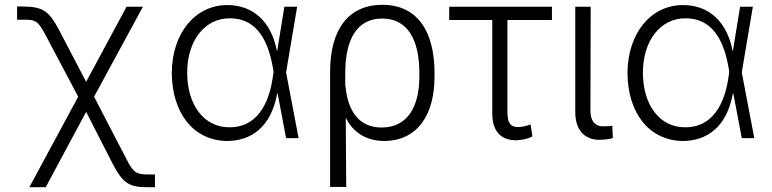

<svg xmlns="http://www.w3.org/2000/svg" viewBox="-20 -574 3210 798"><path d="M102 204H170L338 -109L450 110C492 189 518 205 599 204H624V151H599C546 151 535 145 505 86L371 -172L574 -546H506L338 -234L224 -452C182 -530 157 -546 76 -547H51V-492H76C129 -493 138 -487 170 -427L305 -172Z M925 12C1022 11 1106 -43 1132 -185H1134L1169 0H1221L1169 -273L1215 -546H1162L1132 -362H1131C1108 -483 1033 -553 925 -553C792 -553 695 -437 694 -271C695 -103 785 11 925 12ZM758 -272C758 -404 830 -498 935 -498C1036 -498 1091 -424 1114 -294L1117 -275L1113 -248C1091 -104 1021 -44 934 -45C828 -44 758 -138 758 -272Z M1352 -276V203H1419L1417 -85C1448 -23 1501 11 1577 12C1714 11 1786 -95 1786 -256V-270C1786 -438 1719 -554 1569 -554C1427 -554 1352 -450 1352 -276ZM1415 -271C1415 -409 1463 -497 1568 -497C1675 -497 1723 -408 1723 -270V-256C1723 -134 1676 -44 1566 -44C1473 -44 1426 -111 1416 -215H1415Z M2274 -546H1847V-491H2026V-103C2026 -28 2062 8 2123 9C2147 8 2170 5 2193 -7L2185 -57C2169 -51 2152 -46 2133 -46C2103 -46 2089 -61 2089 -109V-491H2274Z M2371 -546V-107C2371 -34 2410 7 2470 7C2496 7 2518 3 2527 0L2525 -51C2520 -50 2507 -49 2485 -49C2454 -49 2434 -71 2434 -113L2435 -546Z M2819 12C2916 11 3000 -43 3026 -185H3028L3063 0H3115L3063 -273L3109 -546H3056L3026 -362H3025C3002 -483 2927 -553 2819 -553C2686 -553 2589 -437 2588 -271C2589 -103 2679 11 2819 12ZM2652 -272C2652 -404 2724 -498 2829 -498C2930 -498 2985 -424 3008 -294L3011 -275L3007 -248C2985 -104 2915 -44 2828 -45C2722 -44 2652 -138 2652 -272Z"/></svg>

Font: Wafeq Light
Style: Regular
Weight: 300
Designer: Rasmus Andersson & Azza Alameddine
Foundry: Google & TypeTogether
Version: Version 3.000;January 28, 2025;FontCreator 15.0.0.3014 64-bi